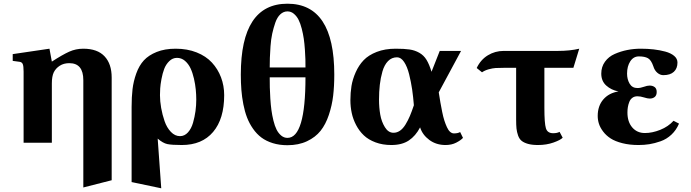

<svg xmlns="http://www.w3.org/2000/svg" viewBox="-20 -762 3691 1025"><path d="M424.8 238.8V-334Q424.8 -424.8 350.1 -424.8Q320.3 -424.8 299.1 -411.1Q277.8 -397.5 267.1 -376Q256.8 -354.5 256.8 -316.9V0H106V-379.9Q106 -409.7 101.3 -420.2Q96.7 -430.7 84 -432.1L47.9 -437V-473.1L244.1 -502L256.8 -433.1Q314 -470.2 349.4 -486.1Q384.8 -502 424.8 -502Q500 -502 538.1 -461.4Q576.2 -420.9 576.2 -348.1V200.2Z M1027.8 -230Q1027.8 -256.3 1025.1 -283.9Q1022.5 -311.5 1015.4 -342.5Q1008.3 -373.5 997.1 -397.5Q985.8 -421.4 967.3 -437.3Q948.7 -453.1 924.8 -453.1Q901.4 -453.1 883.5 -435.5Q865.7 -418 856.7 -394.3Q847.7 -370.6 842 -340.1Q836.4 -309.6 835.2 -289.8Q834 -270 834 -253.9Q834 -222.2 840.3 -186Q846.7 -149.9 858.6 -115.2Q870.6 -80.6 892.3 -57.9Q914.1 -35.2 940.9 -35.2Q965.3 -35.2 983.4 -55.2Q1001.5 -75.2 1010.5 -106.7Q1019.5 -138.2 1023.7 -169.2Q1027.8 -200.2 1027.8 -230ZM821.8 -22 840.8 243.2 682.6 210V-190.9Q682.6 -244.1 687.5 -285.9Q692.4 -327.6 707.5 -369.9Q722.7 -412.1 748 -439.7Q773.4 -467.3 816.4 -484.6Q859.4 -502 918 -502Q980 -502 1029.8 -482.2Q1079.6 -462.4 1111.3 -428Q1143.1 -393.6 1159.9 -349.1Q1176.8 -304.7 1176.8 -253.9Q1176.8 -127.4 1117.7 -57.6Q1058.6 12.2 950.7 12.2Q896.5 12.2 873 7.1Q849.6 2 821.8 -22Z M1610.8 -349.1H1419.9Q1419.9 -319.3 1420.4 -295.4Q1420.9 -271.5 1423.1 -236.6Q1425.3 -201.7 1429 -174.6Q1432.6 -147.5 1439.7 -118.4Q1446.8 -89.4 1456.5 -70.1Q1466.3 -50.8 1481.2 -38.3Q1496.1 -25.9 1514.6 -25.9Q1610.8 -25.9 1610.8 -349.1ZM1610.8 -401.9Q1610.8 -424.8 1610.4 -445.1Q1609.9 -465.3 1607.7 -497.3Q1605.5 -529.3 1601.8 -554.9Q1598.1 -580.6 1590.8 -609.1Q1583.5 -637.7 1573.7 -656.7Q1564 -675.8 1548.8 -688.5Q1533.7 -701.2 1514.6 -701.2Q1493.2 -701.2 1476.3 -685.3Q1459.5 -669.4 1449.7 -640.9Q1439.9 -612.3 1433.3 -582.5Q1426.8 -552.7 1424.1 -514.6Q1421.4 -476.6 1420.7 -452.9Q1419.9 -429.2 1419.9 -401.9ZM1764.6 -363.8Q1764.6 -301.8 1758.5 -250.5Q1752.4 -199.2 1735.6 -148.7Q1718.8 -98.1 1691.4 -63.7Q1664.1 -29.3 1619.1 -8.1Q1574.2 13.2 1514.6 13.2Q1471.7 13.2 1436.3 2.2Q1400.9 -8.8 1375.5 -27.8Q1350.1 -46.9 1330.6 -75Q1311 -103 1298.8 -134.8Q1286.6 -166.5 1279.1 -205.3Q1271.5 -244.1 1268.6 -282.2Q1265.6 -320.3 1265.6 -363.8Q1265.6 -742.2 1514.6 -742.2Q1764.6 -742.2 1764.6 -363.8Z M2189.5 -200.2Q2186 -244.6 2180.2 -284.7Q2174.3 -324.7 2164.1 -365.7Q2153.8 -406.7 2137.2 -431.4Q2120.6 -456.1 2099.6 -456.1Q2071.3 -456.1 2051.5 -435.8Q2031.7 -415.5 2021.7 -380.6Q2011.7 -345.7 2007.6 -309.1Q2003.4 -272.5 2003.4 -230Q2003.4 -188 2010 -150.1Q2016.6 -112.3 2034.9 -82.8Q2053.2 -53.2 2080.6 -53.2Q2099.1 -53.2 2115.2 -64.2Q2131.3 -75.2 2144.8 -97.2Q2158.2 -119.1 2168.2 -142.8Q2178.2 -166.5 2189.5 -200.2ZM2222.7 -82Q2198.7 -36.1 2162.4 -12Q2126 12.2 2069.3 12.2Q2022.5 12.2 1984.6 -2Q1946.8 -16.1 1922.1 -39.6Q1897.5 -63 1881.1 -94.5Q1864.7 -126 1857.7 -158.9Q1850.6 -191.9 1850.6 -227.1Q1850.6 -267.1 1856.4 -303Q1862.3 -338.9 1878.9 -376.2Q1895.5 -413.6 1921.4 -440.7Q1947.3 -467.8 1991.2 -484.9Q2035.2 -502 2092.3 -502Q2138.7 -502 2166.7 -497.8Q2194.8 -493.7 2218.5 -480.2Q2242.2 -466.8 2256.8 -442.9Q2271.5 -418.9 2283.7 -378.9L2327.6 -490.2H2441.4L2322.3 -269Q2327.1 -237.3 2331.1 -214.8Q2335 -192.4 2340.6 -164.8Q2346.2 -137.2 2352.3 -118.4Q2358.4 -99.6 2366 -83Q2373.5 -66.4 2383.1 -58.1Q2392.6 -49.8 2403.3 -49.8Q2424.3 -49.8 2436.5 -57.1L2451.7 -25.9Q2439.5 -12.7 2415 -0.2Q2390.6 12.2 2358.4 12.2Q2308.6 12.2 2272 -14.9Q2235.4 -42 2222.7 -82Z M2668.9 -399.9Q2642.1 -399.9 2626.2 -398.9Q2610.4 -397.9 2589.6 -392.3Q2568.8 -386.7 2553.2 -376L2524.9 -398.9Q2545.9 -443.4 2584.5 -466.8Q2623 -490.2 2668.9 -490.2H2958Q3022.9 -490.2 3072.3 -502L3041 -399.9H2886.2V-186Q2886.2 -104 2894.3 -77.4Q2902.3 -50.8 2933.1 -50.8Q2954.1 -50.8 2967.3 -58.1L2983.9 -26.9Q2972.7 -14.6 2935.1 -1.2Q2897.5 12.2 2852.1 12.2Q2820.3 12.2 2798.8 6.1Q2777.3 0 2764.9 -10Q2752.4 -20 2745.8 -38.6Q2739.3 -57.1 2737.3 -75.7Q2735.4 -94.2 2735.4 -124V-399.9Z M3390.6 -460.9Q3361.8 -460.9 3344.7 -434.6Q3327.6 -408.2 3327.6 -369.1Q3327.6 -338.4 3341.3 -315.2Q3355 -292 3382.8 -292Q3398.9 -292 3417.2 -298.6Q3435.5 -305.2 3447.8 -305.2Q3463.9 -305.2 3474.9 -297.1Q3485.8 -289.1 3485.8 -271Q3485.8 -252.9 3475.3 -244.4Q3464.8 -235.8 3448.7 -235.8Q3437 -235.8 3418 -241.9Q3398.9 -248 3382.8 -248Q3366.7 -248 3355.7 -239.7Q3344.7 -231.4 3339.4 -217.5Q3334 -203.6 3331.8 -189.9Q3329.6 -176.3 3329.6 -161.1Q3329.6 -111.8 3355.2 -81.8Q3380.9 -51.8 3422.9 -51.8Q3461.9 -51.8 3504.6 -68.8Q3547.4 -85.9 3575.7 -117.2L3605 -102.1Q3590.3 -67.4 3564.5 -43.2Q3538.6 -19 3506.6 -7.8Q3474.6 3.4 3446.8 7.8Q3418.9 12.2 3388.7 12.2Q3340.8 12.2 3302.5 2.4Q3264.2 -7.3 3240 -22.9Q3215.8 -38.6 3200 -59.6Q3184.1 -80.6 3177.5 -101.1Q3170.9 -121.6 3170.9 -143.1Q3170.9 -196.3 3200.7 -231Q3230.5 -265.6 3281.7 -273.9Q3243.2 -281.2 3216.6 -305.2Q3189.9 -329.1 3189.9 -369.1Q3189.9 -405.3 3209.7 -432.6Q3229.5 -460 3262 -474.1Q3294.4 -488.3 3329.1 -495.1Q3363.8 -502 3400.9 -502Q3437 -502 3469.5 -498.3Q3502 -494.6 3531.7 -486.6Q3561.5 -478.5 3579.1 -463.6Q3596.7 -448.7 3596.7 -428.2Q3596.7 -396.5 3577.4 -378.7Q3558.1 -360.8 3521 -360.8Q3504.4 -360.8 3489.5 -373.3Q3474.6 -385.7 3467.8 -408.2Q3456.5 -441.4 3439.2 -451.2Q3421.9 -460.9 3390.6 -460.9Z"/></svg>

Font: Linguistics Pro
Style: Bold
Weight: 700
Designer: Stefan Peev, Context Ltd
Foundry: Stefan Peev, Context Ltd
Version: Version 001.000